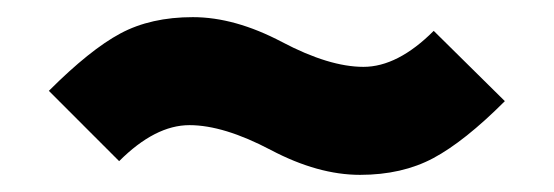

<svg xmlns="http://www.w3.org/2000/svg" viewBox="-20 -399 646 224"><path d="M486 -363 569 -281Q522 -234 485.5 -214.5Q449 -195 400 -195Q351 -195 296 -224Q241 -253 201 -253Q161 -253 119 -211L37 -293Q85 -341 120.5 -360Q156 -379 205 -379Q254 -379 309 -350Q364 -321 404 -321Q444 -321 486 -363Z"/></svg>

Font: Viga
Style: Regular
Weight: 400
Designer: Oscar Yáñez
Foundry: Fontstage
Version: Version 1.001